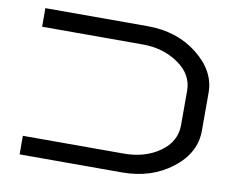

<svg xmlns="http://www.w3.org/2000/svg" viewBox="-69 -688 938 776"><g transform="rotate(10 400.0 -300.0)"><path d="M679.2 -371.1Q679.2 -437.5 617.2 -480.5Q554.7 -523.9 471.2 -523.9H57.1V-600.1H477.1Q597.7 -600.1 681.6 -533.7Q766.1 -466.8 766.1 -377.9V-222.2Q766.1 -130.4 682.1 -65.4Q597.7 0 477.1 0H57.1V-76.2H471.2Q558.1 -76.2 618.7 -119.1Q679.2 -162.1 679.2 -229Z"/></g></svg>

Font: Miedinger*
Style: Book
Weight: 400
Version: Version 001.000